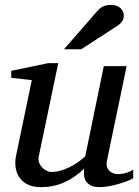

<svg xmlns="http://www.w3.org/2000/svg" viewBox="-20 -752 567 784"><path d="M523.9 -23.9Q514.6 -18.6 498.3 -12.2Q481.9 -5.9 462.9 -0.5Q443.8 4.9 424.1 8.5Q404.3 12.2 388.2 12.2Q359.9 12.2 346.2 2.7Q332.5 -6.8 327.4 -19.3Q322.3 -31.7 322.8 -44.4Q323.2 -57.1 323.2 -63Q283.7 -25.4 240.5 -6.6Q197.3 12.2 147 12.2Q112.3 12.2 90.3 0Q68.4 -12.2 57.1 -30.8Q45.9 -49.3 43.5 -71.3Q41 -93.3 44.9 -112.8L109.9 -424.8L25.9 -434.1V-462.9L176.8 -494.1H217.8L138.2 -112.8Q135.3 -100.1 139.4 -88.6Q143.6 -77.1 151.6 -68.6Q159.7 -60.1 169.9 -54.9Q180.2 -49.8 189.9 -49.8Q208 -49.8 226.3 -54.9Q244.6 -60.1 262.7 -68.8Q280.8 -77.6 297.4 -89.1Q314 -100.6 328.1 -113.8L403.8 -481.9H497.1L417 -97.2Q413.6 -81.5 417 -71Q420.4 -60.5 427.5 -53.7Q434.6 -46.9 443.6 -43.9Q452.6 -41 460.9 -41Q470.7 -41 486.8 -43.9Q502.9 -46.9 523.9 -59.1ZM485.4 -689Q485.4 -674.8 479 -665.3Q472.7 -655.8 461.4 -647.9L311.5 -550.8H241.2L377.4 -707Q382.3 -712.9 387.7 -717.3Q393.1 -721.7 399.7 -725.1Q406.2 -728.5 414.8 -730.2Q423.3 -731.9 434.6 -731.9Q447.8 -731.9 457.3 -728Q466.8 -724.1 472.9 -718Q479 -711.9 482.2 -704.1Q485.4 -696.3 485.4 -689Z"/></svg>

Font: Charis SIL
Style: Italic
Weight: 400
Italic angle: -11°
Foundry: SIL International
Version: Version 4.112